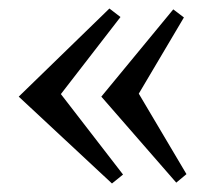

<svg xmlns="http://www.w3.org/2000/svg" viewBox="-20 -486 511 451"><path d="M218 -259 387 -464 412 -445 306 -266 418 -77 394 -57ZM24 -259 237 -466 263 -446 123 -265 269 -76 243 -55Z"/></svg>

Font: PT Serif
Style: Regular
Weight: 400
Designer: A.Korolkova, O.Umpeleva, V.Yefimov
Foundry: ParaType Ltd
Version: Version 1.000W OFL; ttfautohint (v1.6)